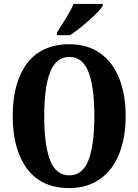

<svg xmlns="http://www.w3.org/2000/svg" viewBox="-20 -951 707 981"><path d="M45 -359Q45 -530 118.5 -627.5Q192 -725 335 -725Q426 -725 490.5 -680Q555 -635 588.5 -552Q622 -469 622 -358Q622 -247 588.5 -164Q555 -81 490 -35.5Q425 10 334 10Q192 10 118.5 -88.5Q45 -187 45 -359ZM462 -358Q462 -507 432 -583.5Q402 -660 335 -660Q267 -660 236.5 -583.5Q206 -507 206 -358Q206 -209 236 -132Q266 -55 334 -55Q402 -55 432 -132Q462 -209 462 -358ZM271 -784Q299 -830 298 -828Q315 -854 331.5 -882.5Q348 -911 356 -931H505V-921Q490 -896 437 -849Q384 -802 338 -771H271Z"/></svg>

Font: Noto Serif CondExtraBold
Style: Regular
Weight: 800
Width: 3
Designer: Monotype Design Team
Foundry: Monotype Imaging Inc.
Version: Version 1.001